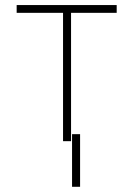

<svg xmlns="http://www.w3.org/2000/svg" viewBox="-20 -550 519 748"><path d="M44.9 -530.3H434.6V-500H256.8V0H225.6V-500H44.9ZM292 177.7H260.7V-27.3H292Z"/></svg>

Font: Pretendard GOV Thin
Style: Regular
Weight: 100
Designer: Base glyphs from Inter by Rasmus Andersson; Hangeul glyphs from Noto Sans CJK(Source Han Sans) by Jang Soo-young and Kan
Foundry: Kil Hyung-jin
Version: Version 1.309